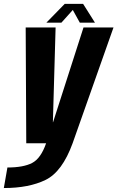

<svg xmlns="http://www.w3.org/2000/svg" viewBox="-71 -738 605 989"><path d="M64.3 0H303L513.6 -596.4H359.1L202.3 -108.5H201.4L215.4 -596.4H61.3ZM-51.3 230.6Q78.1 230.6 163.8 188.7Q249.6 146.8 303 0L166.7 -0.6Q139.7 77.7 94.7 101.3Q49.7 124.8 -32.8 124.8ZM167.8 -621.2H245.2L304 -686.7L340.2 -621.2H418.2L357.1 -718H262.3Z"/></svg>

Font: Anybody Thin Condensed
Style: Italic
Weight: 100
Width: 3
Italic angle: -10°
Version: Version 1.113;gftools[0.9.25]